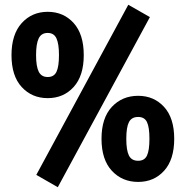

<svg xmlns="http://www.w3.org/2000/svg" viewBox="-20 -739 772 798"><path d="M513.2 -719.2 603 -668 220.2 39.1 130.9 -12.2ZM178.2 -689.9Q244.1 -689.9 286.1 -643.3Q328.1 -596.7 328.1 -509.8Q328.1 -423.8 286.1 -377.4Q244.1 -331.1 178.2 -331.1Q112.8 -331.1 70.3 -377.2Q27.8 -423.3 27.8 -509.8Q27.8 -596.2 70.3 -643.1Q112.8 -689.9 178.2 -689.9ZM178.2 -602.1Q151.9 -602.1 140.9 -579.6Q129.9 -557.1 129.9 -509.8Q129.9 -463.4 140.9 -441.2Q151.9 -418.9 178.2 -418.9Q204.6 -418.9 214.8 -440.7Q225.1 -462.4 225.1 -509.8Q225.1 -557.1 214.6 -579.6Q204.1 -602.1 178.2 -602.1ZM554.2 -340.8Q619.6 -340.8 661.9 -294.7Q704.1 -248.5 704.1 -162.1Q704.1 -75.7 662.1 -29.3Q620.1 17.1 554.2 17.1Q487.8 17.1 444.8 -29.3Q401.9 -75.7 401.9 -162.1Q401.9 -248.5 444.8 -294.7Q487.8 -340.8 554.2 -340.8ZM554.2 -252.9Q526.9 -252.9 515.9 -231.4Q504.9 -210 504.9 -162.1Q504.9 -114.3 515.9 -92.5Q526.9 -70.8 554.2 -70.8Q580.6 -70.8 590.8 -92.3Q601.1 -113.8 601.1 -162.1Q601.1 -210.4 590.8 -231.7Q580.6 -252.9 554.2 -252.9Z"/></svg>

Font: Fira Sans Compressed
Style: Bold
Weight: 700
Width: 1
Designer: Carrois Corporate & Edenspiekermann AG
Foundry: Carrois Corporate GbR & Edenspiekermann AG
Version: Version 4.203;PS 004.203;hotconv 1.0.88;makeotf.lib2.5.64775